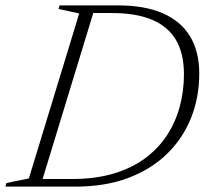

<svg xmlns="http://www.w3.org/2000/svg" viewBox="-45 -695 769 715"><path d="M224.5 -28.5Q311.5 -28.5 379.2 -49Q447 -69.5 496.5 -106.5Q546 -143.5 577.8 -192.8Q609.5 -242 624.8 -299.5Q640 -357 640 -418.5Q640 -494.5 611 -545Q582 -595.5 522.2 -621Q462.5 -646.5 370.5 -646.5H262L277 -675H392.5Q494.5 -675 562 -645.2Q629.5 -615.5 663.2 -559Q697 -502.5 697 -421.5Q697 -332.5 666.5 -256Q636 -179.5 577 -122Q518 -64.5 432.2 -32.2Q346.5 0 235 0H70.5L74.5 -28.5ZM250 -645 173 -661.5 177 -675H311L105 0H-25L-21 -13.5L62.5 -30.5Z"/></svg>

Font: Newsreader 24pt Light
Style: Italic
Weight: 300
Italic angle: -17°
Designer: Hugues Gentile
Foundry: Production Type
Version: Version 1.003